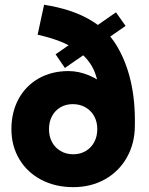

<svg xmlns="http://www.w3.org/2000/svg" viewBox="-20 -759 613 791"><path d="M27 -226.8Q27 -296.4 56.3 -350.8Q85.6 -405.2 139.1 -435.7Q192.6 -466.2 262.4 -466.2Q304.2 -466.2 346.9 -448.4Q389.6 -430.6 418.9 -401.6Q448.2 -372.6 453.2 -341.6L535.6 -242.2Q535.6 -169.1 503.1 -111.1Q470.6 -53 412.8 -20.5Q355 12 282 12Q208 12 150 -18.4Q92 -48.8 59.5 -103.4Q27 -158.1 27 -226.8ZM380.8 -227Q380.8 -257.2 368 -280.4Q355.1 -303.7 332.1 -316.8Q309 -330 280.2 -330Q251.4 -330 229.1 -317Q206.9 -304.1 194.3 -280.5Q181.8 -257 181.8 -226.8Q181.8 -197 194.3 -173.6Q206.8 -150.2 229.8 -136.8Q252.7 -123.4 281.9 -123.4Q310.6 -123.4 333.2 -136.8Q355.8 -150.2 368.3 -173.7Q380.8 -197.2 380.8 -227ZM135 -616 161.6 -739.4Q378.4 -705.6 459 -573.8Q539.6 -442 535.6 -242.2L392 -314.2Q392.8 -401 371.6 -458.3Q350.4 -515.6 294.2 -554.2Q238 -592.8 135 -616ZM209 -535.2 457.8 -708.2 497.4 -652.2 247.4 -479Z"/></svg>

Font: 寒蝉端黑体 Light
Style: Regular
Weight: 300
Designer: ChillDuanSans {Warren2060}; 
Source Han Sans {Ryoko NISHIZUKA 西塚涼子 (kana, bopomofo & ideographs); Paul D. Hunt (Latin, G
Foundry: ChillType&Adobe
Version: Version 1.300;Glyphs 3.3 (3306)